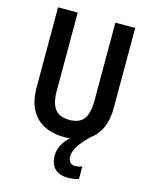

<svg xmlns="http://www.w3.org/2000/svg" viewBox="-137 -867 885 1123"><g transform="rotate(15 305.5 -306.0)"><path d="M366 44C366 10 386 -32 454 -97C510 -137 539 -205 539 -295V-780H419V-309C419 -203 384 -161 306 -161C231 -161 191 -199 191 -308V-780H72V-295C72 -141 154 -56 304 -56C316 -56 327 -57 338 -58C304 -29 277 14 277 62C277 127 312 168 384 168C408 168 432 165 450 158V83C441 86 424 91 407 91C383 91 366 74 366 44Z"/></g></svg>

Font: Noto Sans Malayalam UI Condensed SemiBold
Style: Regular
Weight: 600
Width: 3
Designer: Jelle Bosma - Monotype Design Team
Foundry: Monotype Imaging Inc.
Version: Version 2.104